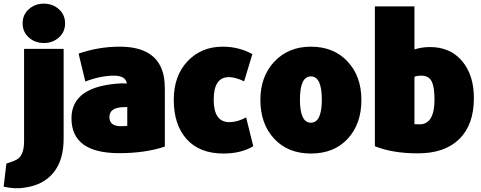

<svg xmlns="http://www.w3.org/2000/svg" viewBox="-89 -815 2637 1053"><path d="M152 -579Q103 -579 69 -609.5Q35 -640 35 -687Q35 -734 69 -764.5Q103 -795 151 -795Q200 -795 234 -764.5Q268 -734 268 -687Q268 -640 234 -609.5Q200 -579 152 -579ZM260 -54Q260 63 204.5 131.5Q149 200 46 214Q-3 223 -69 209L-54 82Q-2 66 12 54Q43 28 43 -40V-547H260Z M815 -11Q707 25 565 25Q303 25 303 -166Q303 -345 580 -358Q599 -358 607 -357Q600 -400 537 -400Q463 -400 379 -368L342 -521Q451 -559 568 -559Q776 -559 809 -398Q815 -365 815 -327ZM609 -125V-228Q588 -228 579 -227Q511 -222 511 -173Q511 -123 574 -123Q602 -123 609 -125Z M1300 -13Q1233 27 1136 27Q1006 27 935 -51.5Q864 -130 864 -268Q864 -399 939.5 -479Q1015 -559 1132 -559Q1222 -559 1295 -518Q1280 -469 1250 -369Q1202 -392 1166 -392Q1083 -392 1083 -268Q1083 -145 1169 -145Q1212 -145 1261 -171Z M1893 -267Q1893 -135 1818 -54Q1743 27 1616 27Q1490 27 1414.5 -54.5Q1339 -136 1339 -267Q1339 -396 1416 -477.5Q1493 -559 1616 -559Q1741 -559 1817 -478Q1893 -397 1893 -267ZM1616 -142Q1676 -142 1676 -269Q1676 -396 1616 -396Q1556 -396 1556 -269Q1556 -142 1616 -142Z M2510 -277Q2510 -131 2430 -52.5Q2350 26 2204 26Q2063 26 1967 -13V-780H2184V-544Q2225 -557 2269 -557Q2380 -557 2445 -480.5Q2510 -404 2510 -277ZM2294 -270Q2294 -337 2278.5 -368.5Q2263 -400 2222 -400Q2199 -400 2184 -394V-134Q2190 -133 2212 -133Q2294 -133 2294 -270Z"/></svg>

Font: Repo
Style: ExtraBlack
Weight: 1000
Designer: Stefan Peev
Foundry: Context Ltd
Version: Version 001.000